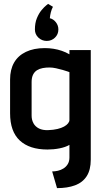

<svg xmlns="http://www.w3.org/2000/svg" viewBox="-20 -759 488 990"><path d="M253 -724 228 -739Q228 -739 218 -731Q208 -723 194.5 -707Q181 -691 170.5 -666Q160 -641 160 -607Q160 -582 178 -565Q196 -548 221 -548Q246 -548 263.5 -565Q281 -582 281 -607Q281 -628 268 -644.5Q255 -661 237 -665Q238 -679 242 -695Q246 -711 253 -724ZM448 64V-501H338V-479Q319 -490 298.5 -497Q278 -504 256 -507.5Q234 -511 211 -511Q154 -511 113.5 -491.5Q73 -472 52.5 -436Q32 -400 32 -349V-175Q32 -81 82 -34.5Q132 12 225 12Q240 12 256 10.5Q272 9 287 6Q302 3 315 -1.5Q328 -6 338 -12V53Q338 73 329.5 87Q321 101 307.5 109.5Q294 118 278.5 121.5Q263 125 249 125L274 211Q328 211 367 196.5Q406 182 427 149.5Q448 117 448 64ZM338 -387V-140Q338 -132 331 -123Q324 -114 310.5 -106.5Q297 -99 276.5 -94Q256 -89 228 -88Q200 -87 181 -96.5Q162 -106 152.5 -123.5Q143 -141 143 -163V-336Q143 -359 150.5 -374Q158 -389 171 -397Q184 -405 200.5 -408Q217 -411 235 -411Q251 -411 269 -407Q287 -403 303 -398.5Q319 -394 328.5 -390.5Q338 -387 338 -387Z"/></svg>

Font: Advent Pro Expanded
Style: Bold
Weight: 700
Width: 7
Designer: VivaRado, Andreas Kalpakidis
Foundry: VivaRado, Andreas Kalpakidis
Version: Version 3.000